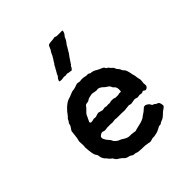

<svg xmlns="http://www.w3.org/2000/svg" viewBox="-166 -666 780 780"><g transform="rotate(-45 223.5 -276.0)"><path d="M44.9 -158.2 45.9 -168.9 44.9 -193.8Q48.8 -205.6 50.3 -222.7Q51.8 -240.2 52.7 -244.1Q53.7 -248 59.1 -254.9Q64 -261.7 64.9 -264.6Q65.9 -267.6 66.4 -270Q66.9 -272.9 67.4 -274.4Q67.9 -275.9 69.3 -277.3Q73.2 -281.2 75.2 -286.6Q77.1 -292 80.6 -294.4Q84 -296.9 85 -298.8Q109.9 -334 134.3 -344.2Q148.9 -348.6 158.7 -353Q168 -357.9 175.3 -357.9Q182.6 -357.9 205.1 -366.2Q207 -366.2 219.2 -363.8L231.9 -365.2Q242.7 -365.2 252.9 -361.8Q258.8 -361.8 265.1 -361.8L273.9 -356.9Q285.6 -356.9 296.4 -350.6Q306.6 -344.2 314.5 -341.3Q323.2 -337.9 326.2 -335.9Q329.1 -334 330.6 -330.6Q332 -327.1 333 -326.2Q334 -325.2 336.4 -324.2Q338.9 -323.2 340.3 -322.3Q341.8 -321.3 343.3 -318.4Q346.2 -314 351.1 -310.1Q356.4 -306.6 358.4 -299.8Q360.4 -293 365.2 -289.1Q369.6 -285.2 371.1 -279.8Q374 -271.5 379.9 -267.1Q385.7 -262.2 391.1 -231.9L394 -222.2L395 -212.4L398.9 -193.4L397 -175.8Q397 -170.9 397.9 -166Q398.9 -161.1 395 -155.8Q387.2 -147.9 380.9 -150.9L373.5 -155.8L363.8 -151.9L352.1 -153.8L339.8 -151.9L326.2 -155.8L301.8 -151.9L292 -154.8L264.2 -151.9Q255.9 -152.8 219.2 -152.8L212.4 -153.8H210L193.8 -151.9L186.5 -152.8H166L151.9 -150.9Q148.9 -150.9 143.6 -152.8Q138.7 -154.8 134.8 -153.8Q128.4 -152.3 122.6 -146.5Q117.2 -140.6 122.1 -130.4Q127 -120.1 134.3 -112.8Q141.6 -105.5 142.6 -100.6Q144 -95.7 151.4 -89.4Q159.2 -83 164.6 -81.5Q169.9 -80.1 178.7 -74.2Q193.4 -64 206.1 -64H216.8L237.8 -61Q238.3 -62 241.2 -62.5Q244.1 -63 246.6 -64Q249 -64.9 260.7 -67.4Q290 -73.2 300.8 -84Q317.4 -94.2 325.2 -102.5Q333 -110.8 343.3 -106Q353.5 -100.6 356 -94.7Q358.9 -88.9 360.4 -87.9Q361.8 -86.9 364.3 -86.4Q367.2 -85.9 368.2 -85Q369.1 -84 371.1 -82.5Q373 -81.1 374 -80.1Q375 -79.1 380.9 -77.1Q386.7 -75.2 388.7 -65.4Q391.1 -56.6 389.2 -52.7Q387.2 -48.8 371.1 -38.1Q352.1 -19 343.8 -17.1Q335.4 -14.6 328.1 -8.8L317.9 -7.8Q315.9 -6.8 305.2 -1Q294.4 4.9 275.9 7.8H266.1L250 12.2L223.1 7.8Q199.7 7.8 184.1 5.9L171.9 2L161.1 1Q159.2 0 155.3 -2.4Q151.4 -4.9 149.9 -5.9Q147.9 -6.8 141.1 -8.3Q131.3 -10.3 126 -16.6Q120.6 -22.9 111.3 -28.8Q102.1 -34.2 99.6 -37.1Q97.2 -40 94.7 -44.4Q92.8 -48.8 90.8 -49.8Q88.9 -50.8 86.9 -52.7Q85 -54.7 82 -57.1Q79.1 -60.1 76.7 -64Q74.2 -67.9 71.8 -69.3Q69.3 -70.8 64.5 -79.1Q60.1 -87.9 60.1 -93.3Q60.1 -100.6 53.7 -108.4Q47.9 -115.7 44.9 -158.2ZM163.1 -215.8Q179.2 -221.2 182.1 -221.2L202.1 -215.8L215.8 -217.8L225.6 -215.8L235.8 -216.8Q242.2 -214.8 247.1 -216.8Q252 -218.8 257.3 -218.3Q262.7 -217.8 267.1 -217.8L274.9 -214.8H291L298.8 -216.8Q303.7 -215.8 306.6 -216.3Q309.6 -216.8 309.1 -229.5Q308.1 -242.2 302.7 -246.6Q297.9 -251 296.9 -252.4Q295.9 -253.9 294.9 -256.8Q293.9 -259.8 292.5 -261.7Q291 -263.7 288.6 -266.1Q286.1 -268.1 282.7 -270Q276.4 -273.4 268.6 -281.2Q261.2 -288.6 250 -291L240.2 -290Q219.7 -293.9 217.8 -293.9Q196.3 -290.5 191.4 -286.1Q186 -281.7 177.7 -281.2Q169.4 -280.8 166.5 -275.4Q163.6 -270.5 154.8 -262.2Q146 -253.9 143.6 -250Q141.6 -246.1 137.7 -237.3Q133.8 -228.5 130.9 -223.1Q127.9 -218.3 131.8 -214.8Q135.7 -211.9 151.9 -216.8ZM196.3 -487.8Q198.2 -489.3 199.2 -492.2Q200.2 -495.1 202.6 -498Q205.1 -501 206.5 -503.4Q208 -505.9 209 -507.8Q210 -509.8 211.4 -511.7Q213.9 -515.1 217.3 -523.4Q220.7 -531.7 224.1 -535.6Q227.1 -539.1 227.5 -541.5Q228 -543.9 229 -545.4Q231 -548.3 232.9 -554.2Q234.9 -560.1 250.5 -561Q266.1 -562 271 -563.5Q275.9 -564.9 277.3 -562.5Q278.8 -560.1 297.4 -560.5Q315.9 -561 315.9 -560.1Q315.9 -547.9 305.2 -537.1Q302.7 -534.2 300.8 -528.3Q298.8 -522.5 292 -513.7Q285.2 -505.9 284.2 -502.4Q282.7 -499 280.8 -496.6Q278.8 -494.1 273.4 -484.4Q268.1 -474.6 265.1 -471.2Q262.2 -468.3 256.3 -459Q250 -449.2 247.1 -445.3Q244.1 -441.4 243.2 -439.9L245.1 -440.9Q241.2 -436 238.8 -435.1Q233.9 -424.8 232.4 -423.8Q231 -422.9 229 -420.4Q227.1 -418 225.1 -418.9Q223.6 -419.9 216.8 -420.4Q210 -420.9 207.5 -422.4Q205.1 -423.8 200.2 -422.4Q195.3 -420.9 192.4 -421.9Q189.5 -422.9 187 -422.9L172.9 -420.9Q161.6 -420.9 160.6 -423.3Q159.7 -425.8 162.1 -429.2Q164.1 -433.1 164.1 -435.1H165Q173.8 -443.8 173.8 -449.2Q174.8 -450.2 177.7 -455.6Q180.2 -460.9 181.2 -461.9Q182.1 -462.9 183.1 -464.8Q184.1 -466.8 184.6 -468.3Q185.1 -469.7 186.5 -471.7Q188 -473.6 189 -475.1Q189.9 -476.1 189.9 -477.1Q189.9 -478 190.9 -479.5Q191.9 -481 193.4 -483.9Q194.8 -486.8 196.3 -487.8Z"/></g></svg>

Font: AntiqueNobleRegular
Style: Regular
Weight: 400
Version: Version 0.1